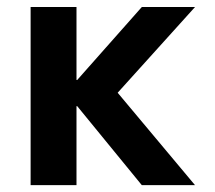

<svg xmlns="http://www.w3.org/2000/svg" viewBox="-20 -540 628 560"><path d="M205.1 -230.5H203.1V0H69.3V-519.5H203.1V-306.6H205.1L393.6 -519.5H548.8L323.2 -269.5L548.8 0H393.6Z"/></svg>

Font: Mgen+ 1c bold
Style: Bold
Weight: 700
Designer: [Source Han Sans]
Ryoko NISHIZUKA  (kana & ideographs); Paul D. Hunt (Latin, Greek & Cyrillic); Wenlong ZHANG  (bopomofo
Version: Version 1.059.20150602